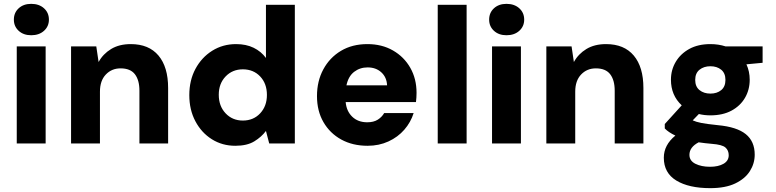

<svg xmlns="http://www.w3.org/2000/svg" viewBox="-20 -745 4028 997"><path d="M142 -562Q102 -562 77 -585Q52 -608 52 -643Q52 -679 77 -702Q102 -725 142 -725Q183 -725 208.5 -702Q234 -679 234 -643Q234 -608 208.5 -585Q183 -562 142 -562ZM67 0V-504H217V0Z M349 0V-504H480L492 -423Q515 -465 557 -490.5Q599 -516 659 -516Q753 -516 803 -456.5Q853 -397 853 -288V0H704V-274Q704 -329 680.5 -359.5Q657 -390 606 -390Q560 -390 529.5 -358Q499 -326 499 -269V0Z M1202 12Q1134 12 1080 -22Q1026 -56 994.5 -115.5Q963 -175 963 -251Q963 -328 995 -387.5Q1027 -447 1082 -481.5Q1137 -516 1206 -516Q1258 -516 1297 -497Q1336 -478 1361 -444V-720H1511V0H1378L1361 -65Q1338 -34 1300.5 -11Q1263 12 1202 12ZM1241 -119Q1296 -119 1331 -156.5Q1366 -194 1366 -252Q1366 -311 1331 -348Q1296 -385 1241 -385Q1187 -385 1151.5 -348Q1116 -311 1116 -253Q1116 -194 1151.5 -156.5Q1187 -119 1241 -119Z M1889 12Q1811 12 1752 -20.5Q1693 -53 1659.5 -111Q1626 -169 1626 -246Q1626 -324 1659 -385Q1692 -446 1750.5 -481Q1809 -516 1888 -516Q1963 -516 2020.5 -483Q2078 -450 2110.5 -393Q2143 -336 2143 -263Q2143 -239 2140 -215H1775Q1779 -168 1809 -139Q1839 -110 1887 -110Q1920 -110 1941.5 -123.5Q1963 -137 1975 -158H2128Q2113 -110 2079.5 -71.5Q2046 -33 1997 -10.5Q1948 12 1889 12ZM1889 -395Q1849 -395 1819 -372Q1789 -349 1779 -302H1990Q1988 -344 1960 -369.5Q1932 -395 1889 -395Z M2253 0V-720H2403V0Z M2610 -562Q2570 -562 2545 -585Q2520 -608 2520 -643Q2520 -679 2545 -702Q2570 -725 2610 -725Q2651 -725 2676.5 -702Q2702 -679 2702 -643Q2702 -608 2676.5 -585Q2651 -562 2610 -562ZM2535 0V-504H2685V0Z M2817 0V-504H2948L2960 -423Q2983 -465 3025 -490.5Q3067 -516 3127 -516Q3221 -516 3271 -456.5Q3321 -397 3321 -288V0H3172V-274Q3172 -329 3148.5 -359.5Q3125 -390 3074 -390Q3028 -390 2997.5 -358Q2967 -326 2967 -269V0Z M3669 -146Q3637 -146 3609 -153L3577 -120Q3594 -112 3622 -106.5Q3650 -101 3708 -95Q3806 -86 3852.5 -48.5Q3899 -11 3899 58Q3899 104 3874 143.5Q3849 183 3798 207.5Q3747 232 3668 232Q3557 232 3492 192.5Q3427 153 3427 74Q3427 8 3487 -41Q3451 -58 3432 -78V-101L3520 -198Q3464 -250 3464 -331Q3464 -382 3489 -424Q3514 -466 3559.5 -491Q3605 -516 3669 -516Q3711 -516 3748 -504H3940V-419L3856 -411Q3873 -374 3873 -331Q3873 -279 3848.5 -237Q3824 -195 3778.5 -170.5Q3733 -146 3669 -146ZM3669 -259Q3703 -259 3725 -277Q3747 -295 3747 -330Q3747 -365 3725 -383Q3703 -401 3669 -401Q3635 -401 3612.5 -383Q3590 -365 3590 -330Q3590 -295 3612.5 -277Q3635 -259 3669 -259ZM3560 59Q3560 90 3591 105.5Q3622 121 3667 121Q3710 121 3737 105.5Q3764 90 3764 61Q3764 36 3747 21Q3730 6 3677 2Q3641 -1 3608 -6Q3560 19 3560 59Z"/></svg>

Font: DM Sans Black
Style: Regular
Weight: 900
Designer: Colophon Foundry, Jonny Pinhorn
Foundry: Colophon Foundry
Version: Version 4.004; ttfautohint (v1.8.4.7-5d5b)